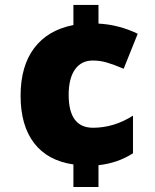

<svg xmlns="http://www.w3.org/2000/svg" viewBox="-20 -744 626 774"><path d="M377 -724.1V-648.9Q459.5 -644.5 535.2 -607.9L478.5 -466.8Q438.5 -483.9 410.9 -491.9Q383.3 -500 354 -500Q307.6 -500 282.2 -463.9Q256.8 -427.7 256.8 -361.8Q256.8 -229 355 -229Q439.5 -229 516.1 -277.8V-126Q454.1 -86.4 377 -78.1V9.8H275.9V-81.1Q171.9 -96.2 117.4 -167.2Q63 -238.3 63 -357.9Q63 -477.5 117.9 -550.3Q172.9 -623 275.9 -643.1V-724.1Z"/></svg>

Font: Open Sans Hebrew Extra Bold
Style: Regular
Weight: 800
Foundry: Ascender Corporation, Yanek Iontef
Version: Version 2.001;PS 002.001;hotconv 1.0.70;makeotf.lib2.5.58329